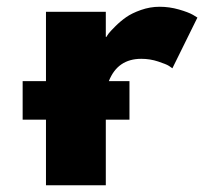

<svg xmlns="http://www.w3.org/2000/svg" viewBox="-20 -548 651 568"><path d="M116 -194H47V-308H116V-513H293V-439H295Q297 -443 301.5 -449Q306 -455 321 -470Q336 -485 353 -497Q370 -509 397 -518.5Q424 -528 452 -528Q481 -528 509 -520Q537 -512 551 -504L564 -496L490 -346Q486 -349 479 -353.5Q472 -358 448 -366Q424 -374 398 -374Q328 -374 302 -308H363V-194H293V0H116Z"/></svg>

Font: Hussar
Style: BoldWeb
Weight: 700
Foundry: Cannot Into Space Fonts
Version: Version 2.00